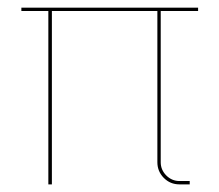

<svg xmlns="http://www.w3.org/2000/svg" viewBox="-20 -484 575 504"><path d="M500 -463.9V-455.1H401.9V-58.1Q401.9 -38.1 416.5 -23.4Q431.2 -8.8 451.2 -8.8H478V0H451.2Q426.8 0 409.9 -17.1Q393.1 -34.2 393.1 -58.1V-455.1H116.2V0H106.9V-455.1H36.1V-463.9Z"/></svg>

Font: Rawengulk
Style: Ultralight
Weight: 200
Version: Version 0.92